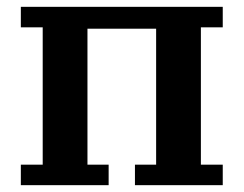

<svg xmlns="http://www.w3.org/2000/svg" viewBox="-20 -542 713 562"><path d="M41 -60H105V-462H41V-522H632V-462H568V-60H632V0H375V-60H437V-458H236V-60H298V0H41Z"/></svg>

Font: IBM Plex Serif SmBld
Style: Regular
Weight: 600
Designer: Mike Abbink, Paul van der Laan, Pieter van Rosmalen
Foundry: Bold Monday
Version: Version 3.001